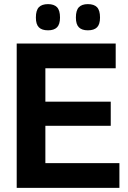

<svg xmlns="http://www.w3.org/2000/svg" viewBox="-20 -911 623 931"><path d="M61 0V-700H541V-580H200V-418H517V-301H200V-120H559V0ZM406 -764Q377 -764 362.5 -778.5Q348 -793 348 -826Q348 -861 362.5 -876Q377 -891 406 -891Q436 -891 450.5 -876Q465 -861 465 -826Q465 -793 450.5 -778.5Q436 -764 406 -764ZM213 -764Q183 -764 168.5 -778.5Q154 -793 154 -826Q154 -861 168.5 -876Q183 -891 213 -891Q242 -891 256.5 -876Q271 -861 271 -826Q271 -793 256.5 -778.5Q242 -764 213 -764Z"/></svg>

Font: Georama SemiBold
Style: Regular
Weight: 600
Designer: Jean-Baptiste Levee
Foundry: Production Type
Version: Version 1.000